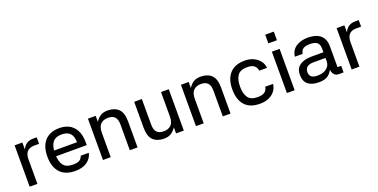

<svg xmlns="http://www.w3.org/2000/svg" viewBox="-20 -1459 4359 2212"><g transform="rotate(-20 2160.0 -353.5)"><path d="M170 0H75V-507H170V-420Q208 -507 302 -507H346V-427H287Q170 -427 170 -299Z M435 -295H763Q762 -371 727.5 -405.5Q693 -440 626 -440Q550 -440 515 -394.5Q480 -349 480 -257Q480 -163 514.5 -115.5Q549 -68 633 -68Q690 -68 715 -85.5Q740 -103 750 -134H849Q835 -70 780 -30Q725 10 633 10Q511 10 448 -59.5Q385 -129 385 -254Q385 -382 448 -450Q511 -518 626 -518Q690 -518 742 -492Q794 -466 825.5 -408.5Q857 -351 857 -256V-225H434Z M1069 0H974V-507H1069V-434Q1093 -471 1127 -494.5Q1161 -518 1219 -518Q1301 -518 1349.5 -472.5Q1398 -427 1398 -317V0H1303V-314Q1303 -380 1275.5 -408.5Q1248 -437 1194 -437Q1135 -437 1102 -404.5Q1069 -372 1069 -299Z M1870 -507H1965V0H1870V-74Q1846 -38 1812 -14Q1778 10 1720 10Q1638 10 1589.5 -36Q1541 -82 1541 -191V-507H1635V-194Q1635 -129 1663 -100Q1691 -71 1745 -71Q1804 -71 1837 -103.5Q1870 -136 1870 -209Z M2209 0H2114V-507H2209V-434Q2233 -471 2267 -494.5Q2301 -518 2359 -518Q2441 -518 2489.5 -472.5Q2538 -427 2538 -317V0H2443V-314Q2443 -380 2415.5 -408.5Q2388 -437 2334 -437Q2275 -437 2242 -404.5Q2209 -372 2209 -299Z M2899 10Q2775 10 2713.5 -59Q2652 -128 2652 -254Q2652 -380 2715 -449Q2778 -518 2897 -518Q2957 -518 3004 -496.5Q3051 -475 3080 -437.5Q3109 -400 3113 -351H3018Q3014 -387 2987 -412Q2960 -437 2898 -437Q2813 -437 2780 -388.5Q2747 -340 2747 -254Q2747 -168 2780 -119.5Q2813 -71 2898 -71Q2957 -71 2985.5 -92.5Q3014 -114 3019 -154H3115Q3111 -110 3084.5 -72.5Q3058 -35 3011 -12.5Q2964 10 2899 10Z M3324 -507V0H3229V-507ZM3224 -717H3329V-611H3224Z M3924 0H3867Q3785 0 3784 -113L3796 -108Q3780 -58 3740 -24Q3700 10 3622 10Q3535 10 3488 -27.5Q3441 -65 3441 -146Q3441 -205 3470 -238Q3499 -271 3544 -284.5Q3589 -298 3638 -298H3785V-343Q3785 -393 3758.5 -416.5Q3732 -440 3669 -440Q3614 -440 3587 -421.5Q3560 -403 3554 -362H3459Q3467 -438 3525.5 -478Q3584 -518 3672 -518Q3708 -518 3744.5 -510.5Q3781 -503 3811.5 -483Q3842 -463 3860.5 -427Q3879 -391 3879 -335V-81H3924ZM3533 -145Q3533 -105 3557 -86.5Q3581 -68 3631 -68Q3702 -68 3743.5 -101.5Q3785 -135 3785 -188V-228H3639Q3533 -228 3533 -145Z M4118 0H4023V-507H4118V-420Q4156 -507 4250 -507H4294V-427H4235Q4118 -427 4118 -299Z"/></g></svg>

Font: 42dot Sans Medium
Style: Regular
Weight: 500
Designer: 42dot
Version: Version 1.000